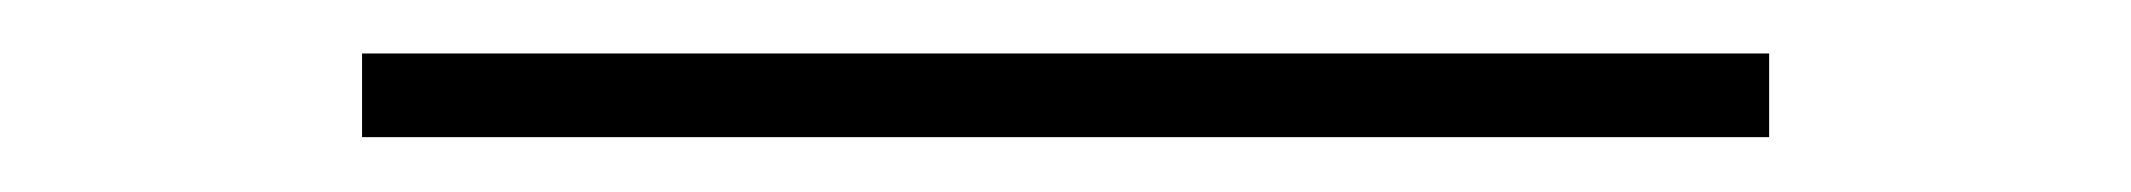

<svg xmlns="http://www.w3.org/2000/svg" viewBox="-20 50 777 70"><path d="M112 100V69.5H625V100Z"/></svg>

Font: Spartan Thin Light
Style: Regular
Weight: 300
Version: Version 1.004